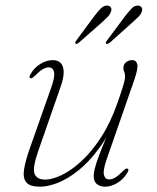

<svg xmlns="http://www.w3.org/2000/svg" viewBox="-20 -677 576 704"><path d="M448 -58.5Q451.5 -57 450.8 -53Q450 -49 447.5 -44.5Q433 -20 410.2 -6.2Q387.5 7.5 365 7.5Q347 7.5 335.2 -2Q323.5 -11.5 323.5 -31Q323.5 -42.5 327.5 -58.8Q331.5 -75 341.5 -102.5Q351.5 -130 370.5 -175.2Q389.5 -220.5 419 -290L411.5 -258.5Q381 -184 343.2 -133Q305.5 -82 266.2 -51Q227 -20 191 -6.2Q155 7.5 127.5 7.5Q89.5 7.5 76.5 -8.2Q63.5 -24 68 -54.2Q72.5 -84.5 87.5 -128L166.5 -352Q182 -395 178.2 -412.5Q174.5 -430 158.5 -430Q149 -430 137 -423.2Q125 -416.5 108 -399Q102 -393.5 98.2 -391.2Q94.5 -389 91 -390.5Q87.5 -392 88.2 -395.8Q89 -399.5 91.5 -404.5Q105.5 -429 128.2 -442.8Q151 -456.5 174 -456.5Q192.5 -456.5 202.8 -445.8Q213 -435 213.5 -413.5Q214 -392 202 -358L120.5 -124Q99 -63 106.5 -40.8Q114 -18.5 146 -18.5Q171.5 -18.5 206.5 -35.2Q241.5 -52 279 -86.5Q316.5 -121 351 -174.2Q385.5 -227.5 411 -300.5Q423.5 -336 429.2 -354.8Q435 -373.5 436.8 -382.2Q438.5 -391 438.5 -396.5Q438.5 -407.5 435.5 -413Q432.5 -418.5 432.5 -428Q432.5 -441 442 -448.8Q451.5 -456.5 464.5 -456.5Q480.5 -456.5 483.5 -440.2Q486.5 -424 471 -380L372.5 -97Q357 -54 361 -36.5Q365 -19 380.5 -19Q390.5 -19 402.2 -25.8Q414 -32.5 430.5 -49.5Q436.5 -55.5 440.5 -57.8Q444.5 -60 448 -58.5ZM325.5 -617.5Q339.5 -636 350.5 -646.8Q361.5 -657.5 374.5 -656.5Q383 -655.5 386.8 -649.2Q390.5 -643 386.5 -633Q383 -623.5 374.5 -615Q366 -606.5 356 -597L268.5 -520Q265 -517.5 262.2 -516.2Q259.5 -515 257 -517Q255 -519 256.2 -522.2Q257.5 -525.5 260.5 -529.5ZM438.5 -617.5Q453 -636 463.5 -646.8Q474 -657.5 487 -656.5Q495.5 -655.5 499.5 -649.2Q503.5 -643 499.5 -633Q496 -623.5 487 -615Q478 -606.5 468 -597L382 -520Q378.5 -517.5 375 -516.2Q371.5 -515 369 -517Q367.5 -519 368.5 -522.2Q369.5 -525.5 373 -529.5Z"/></svg>

Font: Fraunces Thin
Style: Italic
Weight: 250
Italic angle: -16°
Version: Version 1.000;[b76b70a41]